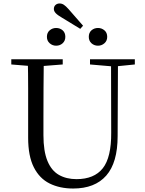

<svg xmlns="http://www.w3.org/2000/svg" viewBox="-20 -1069 837 1105"><path d="M337 -967Q311 -982 300.5 -993.5Q290 -1005 290 -1017Q290 -1032 299.5 -1040.5Q309 -1049 323 -1049Q336 -1049 347.5 -1041.5Q359 -1034 375 -1016L458 -921L442 -903ZM303 -806Q282 -806 266 -820Q250 -834 250 -857Q250 -881 266 -894.5Q282 -908 303 -908Q325 -908 340.5 -894.5Q356 -881 356 -857Q356 -834 340.5 -820Q325 -806 303 -806ZM544 -806Q522 -806 506.5 -820Q491 -834 491 -857Q491 -881 506.5 -894.5Q522 -908 544 -908Q565 -908 581 -894.5Q597 -881 597 -857Q597 -834 581 -820Q565 -806 544 -806ZM401 16Q324 16 265.5 -13Q207 -42 174.5 -106.5Q142 -171 142 -276V-391Q142 -476 142 -560.5Q142 -645 140 -728H232Q231 -645 230.5 -561Q230 -477 230 -391V-291Q230 -199 253 -143Q276 -87 319 -62.5Q362 -38 420 -38Q522 -38 571.5 -100.5Q621 -163 620 -306L619 -728H659L657 -286Q657 -133 591.5 -58.5Q526 16 401 16ZM45 -698V-728H341V-698L201 -687H180ZM498 -698V-728H756V-698L647 -687H626Z"/></svg>

Font: Noto Serif TC
Style: Regular
Weight: 400
Designer: Ryoko NISHIZUKA  (kana & ideographs); Frank Grießhammer (Latin, Greek & Cyrillic); Wenlong ZHANG  (bopomofo); Sandoll Co
Foundry: Adobe
Version: Version 2.003-H1;hotconv 1.1.1;makeotfexe 2.6.0